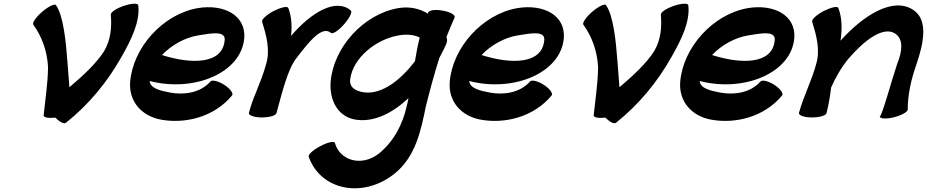

<svg xmlns="http://www.w3.org/2000/svg" viewBox="-20 -614 5036 1043"><path d="M338 53C463 -46 564 -170 640 -305C692 -397 742 -495 731 -586C729 -598 693 -596 652 -582C611 -568 580 -547 582 -534C587 -470 584 -401 545 -335C504 -271 433 -204 357 -140C353 -188 350 -235 346 -283C338 -390 324 -530 284 -586C277 -596 243 -579 209 -550C175 -521 154 -489 161 -480C208 -415 236 -337 241 -250C240 -162 226 -75 217 13C218 25 245 29 281 25C304 49 328 61 338 53Z M1241 -96C1249 -107 1230 -133 1197 -154C1165 -174 1131 -182 1123 -171C1066 -107 976 -98 905 -111C853 -121 796 -133 793 -174C1034 -111 1293 -218 1307 -409C1315 -533 1194 -593 1055 -570C864 -537 702 -355 687 -169C679 -61 751 17 855 36C986 60 1144 22 1241 -96ZM1058 -422C1132 -434 1210 -449 1200 -391C1186 -265 1020 -264 860 -315C911 -369 984 -410 1058 -422Z M1482 0C1510 -101 1542 -239 1591 -299C1656 -384 1729 -478 1778 -435C1788 -427 1819 -448 1849 -482C1879 -516 1895 -549 1886 -557C1803 -627 1669 -545 1561 -419C1567 -472 1564 -524 1546 -571C1541 -582 1506 -574 1466 -554C1427 -533 1399 -507 1404 -496C1426 -424 1449 -344 1426 -267C1412 -214 1390 -162 1370 -110C1354 -74 1342 -37 1332 0C1330 13 1362 24 1403 24C1445 24 1480 13 1482 0Z M2407 -407 2405 -412C2419 -448 2434 -484 2450 -520C2454 -533 2426 -549 2386 -556C2346 -564 2311 -559 2306 -546C2305 -544 2305 -542 2304 -540C2259 -568 2204 -580 2144 -570C1953 -537 1791 -355 1776 -169C1769 -64 1819 25 1919 37C2016 49 2114 -1 2199 -81C2196 -66 2193 -51 2189 -36C2168 59 2120 155 2036 222C1942 293 1826 258 1799 162C1795 151 1759 159 1720 180C1681 200 1653 226 1657 237C1720 419 1951 468 2125 328C2239 235 2267 93 2294 -39C2316 -126 2339 -213 2367 -300C2380 -325 2393 -349 2404 -374C2405 -377 2406 -379 2406 -382C2409 -391 2410 -400 2407 -407ZM1960 -112C1912 -118 1874 -140 1883 -187C1899 -300 2022 -401 2147 -422C2188 -429 2230 -426 2260 -410C2249 -367 2241 -324 2234 -281C2156 -179 2056 -101 1960 -112Z M2977 -96C2985 -107 2966 -133 2933 -154C2901 -174 2867 -182 2859 -171C2802 -107 2712 -98 2641 -111C2589 -121 2532 -133 2529 -174C2770 -111 3029 -218 3043 -409C3051 -533 2930 -593 2791 -570C2600 -537 2438 -355 2423 -169C2415 -61 2487 17 2591 36C2722 60 2880 22 2977 -96ZM2794 -422C2868 -434 2946 -449 2936 -391C2922 -265 2756 -264 2596 -315C2647 -369 2720 -410 2794 -422Z M3326 53C3451 -46 3552 -170 3628 -305C3680 -397 3730 -495 3719 -586C3717 -598 3681 -596 3640 -582C3599 -568 3568 -547 3570 -534C3575 -470 3572 -401 3533 -335C3492 -271 3421 -204 3345 -140C3341 -188 3338 -235 3334 -283C3326 -390 3312 -530 3272 -586C3265 -596 3231 -579 3197 -550C3163 -521 3142 -489 3149 -480C3196 -415 3224 -337 3229 -250C3228 -162 3214 -75 3205 13C3206 25 3233 29 3269 25C3292 49 3316 61 3326 53Z M4229 -96C4237 -107 4218 -133 4185 -154C4153 -174 4119 -182 4111 -171C4054 -107 3964 -98 3893 -111C3841 -121 3784 -133 3781 -174C4022 -111 4281 -218 4295 -409C4303 -533 4182 -593 4043 -570C3852 -537 3690 -355 3675 -169C3667 -61 3739 17 3843 36C3974 60 4132 22 4229 -96ZM4046 -422C4120 -434 4198 -449 4188 -391C4174 -265 4008 -264 3848 -315C3899 -369 3972 -410 4046 -422Z M4392 -496C4414 -424 4437 -344 4414 -267C4390 -177 4344 -89 4320 0C4318 13 4350 24 4391 24C4433 24 4468 13 4470 0C4482 -46 4489 -92 4495 -139C4519 -193 4549 -246 4589 -295C4670 -389 4776 -476 4844 -431C4889 -400 4881 -334 4855 -271C4822 -173 4772 15 4759 19C4761 32 4796 33 4837 23C4879 12 4912 -7 4911 -19C4911 -99 4929 -181 4958 -263C4997 -378 5025 -506 4940 -561C4830 -632 4670 -531 4546 -393C4555 -456 4555 -516 4534 -571C4529 -582 4494 -574 4454 -554C4415 -533 4387 -507 4392 -496Z"/></svg>

Font: Nupuram Black Oblique
Style: Regular
Weight: 900
Designer: Santhosh Thottingal (santhosh.thottingal@gmail.com)
Foundry: SMC
Version: Version 1.000